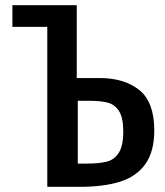

<svg xmlns="http://www.w3.org/2000/svg" viewBox="-20 -723 640 743"><path d="M163 -619H28V-703H277V-421H366Q460.5 -421 518.8 -374.8Q577 -328.5 577 -218Q577 -137 543 -88.8Q509 -40.5 445.5 -20.2Q382 0 288 0H163ZM316 -90Q364.5 -90 393.5 -97.5Q422.5 -105 439.8 -132Q457 -159 457 -214Q457 -267 440.8 -292.8Q424.5 -318.5 397 -325.8Q369.5 -333 323 -333H281V-90Z"/></svg>

Font: JuliaMono
Style: Bold
Weight: 700
Monospace: yes
Designer: cormullion
Foundry: corm
Version: Version 0.055; ttfautohint (v1.8.4)